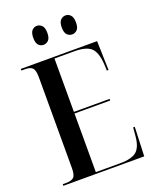

<svg xmlns="http://www.w3.org/2000/svg" viewBox="-165 -1008 888 1102"><g transform="rotate(-20 278.5 -457.5)"><path d="M27 0V-10H51Q79 -10 93.5 -22.5Q108 -35 108 -79V-633Q108 -678 94 -691Q80 -704 51 -704H27V-714H493L498 -536H488L486 -578Q481 -650 451.5 -677Q422 -704 350 -704H229V-378H447V-368H229V-10H378Q450 -10 479.5 -36.5Q509 -63 514 -131L518 -178H528L521 0ZM373 -799Q355 -799 342 -812Q329 -825 329 -856Q329 -888 342 -901.5Q355 -915 373 -915Q390 -915 403 -901.5Q416 -888 416 -856Q416 -825 403 -812Q390 -799 373 -799ZM197 -799Q180 -799 167.5 -812Q155 -825 155 -856Q155 -888 167.5 -901.5Q180 -915 197 -915Q215 -915 228 -901.5Q241 -888 241 -856Q241 -825 228 -812Q215 -799 197 -799Z"/></g></svg>

Font: Noto Serif Display Condensed SemiBold
Style: Regular
Weight: 600
Width: 3
Designer: Monotype Design Team
Foundry: Monotype Imaging Inc.
Version: Version 2.009